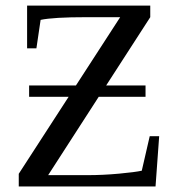

<svg xmlns="http://www.w3.org/2000/svg" viewBox="-20 -675 651 695"><path d="M47.9 -45.9 228.5 -324.7H85.4V-365.7H254.9L415 -612.8H293Q172.4 -612.8 127 -603L111.8 -500H78.1V-654.8H523.9V-612.8L364.3 -365.7H506.8V-324.7H337.4L154.3 -41H295.9Q352.5 -41 410.9 -46.4Q469.2 -51.8 493.2 -57.1L522 -182.1H556.2L543 0H47.9Z"/></svg>

Font: Times New Roman
Style: Regular
Weight: 400
Designer: Steve Matteson
Foundry: Ascender Corporation
Version: Version 2.00.3